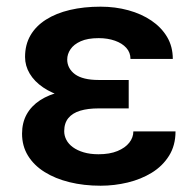

<svg xmlns="http://www.w3.org/2000/svg" viewBox="-20 -558 593 587"><path d="M256.3 -287.1H373.5V-226.6H281.2Q248.5 -226.6 225.1 -219.5Q201.7 -212.4 189 -197Q176.3 -181.6 176.3 -156.7Q176.3 -143.1 182.9 -130.4Q189.5 -117.7 202.9 -107.9Q216.3 -98.1 235.8 -92.3Q255.4 -86.4 281.2 -86.4Q315.4 -86.4 339.1 -96.2Q362.8 -106 375.2 -121.8Q387.7 -137.7 387.7 -156.2H516.6Q516.6 -113.3 496.8 -81.8Q477.1 -50.3 444.1 -30Q411.1 -9.8 370.4 0Q329.6 9.8 287.6 9.8Q236.3 9.8 192.6 -1Q148.9 -11.7 116.2 -32.2Q83.5 -52.7 65.4 -82.3Q47.4 -111.8 47.4 -149.4Q47.4 -182.6 61.5 -208.3Q75.7 -233.9 102.5 -251.5Q129.4 -269 168.5 -278.1Q207.5 -287.1 256.3 -287.1ZM373.5 -252H256.3Q211.9 -252 175.3 -262.2Q138.7 -272.5 111.8 -290.8Q85 -309.1 70.8 -333Q56.6 -356.9 56.6 -383.8Q56.6 -421.4 73.2 -450Q89.8 -478.5 120.6 -498Q151.4 -517.6 193.8 -527.6Q236.3 -537.6 287.6 -537.6Q332.5 -537.6 372.6 -526.6Q412.6 -515.6 443.1 -494.9Q473.6 -474.1 491 -444.8Q508.3 -415.5 508.3 -377.9H378.9Q378.9 -397.5 366.2 -411.6Q353.5 -425.8 331.3 -433.6Q309.1 -441.4 281.7 -441.4Q248 -441.4 226.8 -431.9Q205.6 -422.4 195.6 -407.5Q185.5 -392.6 185.5 -376Q185.5 -362.3 191.7 -350.8Q197.8 -339.4 209.5 -330.8Q221.2 -322.3 239.3 -317.9Q257.3 -313.5 281.2 -313.5H373.5Z"/></svg>

Font: Roboto SemiBold
Style: Regular
Weight: 600
Designer: Christian Robertson
Foundry: Google
Version: Version 3.009; 2024